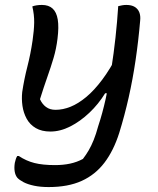

<svg xmlns="http://www.w3.org/2000/svg" viewBox="-20 -558 640 778"><path d="M111 -532Q119 -535 129 -536.5Q139 -538 150 -538Q177 -538 193 -523.5Q209 -509 214 -479Q219 -449 213 -401Q208 -360 197 -323Q186 -286 172 -246.5Q158 -207 142 -156Q151 -136 166.5 -124.5Q182 -113 205 -113Q235 -113 266 -125.5Q297 -138 329.5 -165Q362 -192 394.5 -235.5Q427 -279 459 -341L432 -180H406Q379 -136 342 -101Q305 -66 264.5 -45.5Q224 -25 184 -25Q149 -25 125 -39Q101 -53 88 -77Q75 -101 71 -129Q67 -157 70 -185Q78 -238 91 -288.5Q104 -339 112 -394Q118 -435 118.5 -466.5Q119 -498 111 -532ZM459 -533Q467 -535 475 -536.5Q483 -538 492 -538Q513 -538 526 -530Q539 -522 544.5 -508Q550 -494 548 -475Q541 -393 529.5 -315Q518 -237 501.5 -163.5Q485 -90 463 -19Q440 53 403 101.5Q366 150 311 175Q256 200 177 200Q144 200 118 194.5Q92 189 75 180Q58 171 50 162Q42 152 39.5 136.5Q37 121 40 102Q42 94 44 87Q46 80 50 74H56Q86 94 119.5 102.5Q153 111 203 111Q236 111 264 105Q292 99 316 86Q329 69 339.5 51Q350 33 359.5 9.5Q369 -14 378 -47Q395 -98 408 -156.5Q421 -215 431 -278.5Q441 -342 448 -406Q455 -470 459 -533Z"/></svg>

Font: Rec Mono Duotone
Style: Italic
Weight: 400
Italic angle: -10°
Monospace: yes
Version: Version 1.085; ttfautohint (v1.8.4.7-5d5b)